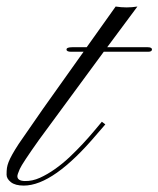

<svg xmlns="http://www.w3.org/2000/svg" viewBox="-103 -578 494 599"><path d="M-48.8 -28.3Q-48.8 -13.7 -25.4 -13.2Q-2 -12.7 21.7 -23.4Q45.4 -34.2 68.8 -50.8Q92.3 -67.4 114.3 -88.1Q136.2 -108.9 155.3 -129.4Q174.3 -149.9 189.5 -168L214.8 -198.2L225.6 -189.9L200.2 -160.6Q64 1 -28.8 1Q-55.7 1 -69.1 -9.8Q-82.5 -20.5 -82.5 -33.2Q-82.5 -45.9 -81.3 -54.2Q-80.1 -62.5 -76.2 -72.5Q-72.3 -82.5 -64.7 -96.2Q-57.1 -109.9 -44.4 -129.4L31.7 -239.3L157.7 -416.5H119.1Q104.5 -416.5 104.5 -423.6Q104.5 -430.7 123 -430.7H167.5L257.8 -557.6Q292 -552.2 325.7 -557.6L231.4 -430.7H357.4Q371.1 -430.7 371.1 -423.6Q371.1 -416.5 358.9 -416.5H220.7L18.6 -141.6Q-33.7 -67.9 -41.3 -50.8Q-48.8 -33.7 -48.8 -28.3Z"/></svg>

Font: Pinyon Script
Style: Regular
Weight: 400
Designer: Nicole Fally
Foundry: Nicole Fally
Version: Version 1.005